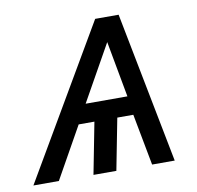

<svg xmlns="http://www.w3.org/2000/svg" viewBox="-113 -595 678 661"><g transform="rotate(-10 226.0 -264.0)"><path d="M446 0H367L333 -180H277L242 0H162L197 -180H142L41 0H-48L261 -528H343ZM324 -246 288 -442 178 -246Z"/></g></svg>

Font: Libra Sans Modern
Style: Italic
Weight: 400
Italic angle: -12°
Foundry: Stefan Peev, Context Ltd
Version: Version 1.000